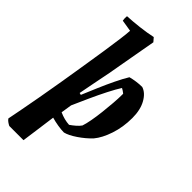

<svg xmlns="http://www.w3.org/2000/svg" viewBox="-279 -786 1061 1061"><g transform="rotate(45 251.0 -256.0)"><path d="M30 200Q20 195 11 188.5Q2 182 -3 174Q3 145 13 92Q23 39 35.5 -29.5Q48 -98 60.5 -174Q73 -250 85 -324.5Q97 -399 107 -464Q117 -529 123 -576Q129 -623 130 -644L62 -655Q59 -671 61 -689Q104 -691 155 -697Q206 -703 247 -712L266 -690Q253 -618 240 -544.5Q227 -471 214 -398Q204 -348 194.5 -299.5Q185 -251 176 -204L188 -201Q206 -244 226.5 -292Q247 -340 268.5 -384.5Q290 -429 309 -460Q327 -465 351 -468.5Q375 -472 397 -472Q432 -461 456 -418.5Q480 -376 480 -312Q480 -241 459.5 -179.5Q439 -118 409 -82Q379 -50 338.5 -22.5Q298 5 269 12Q248 12 220.5 7.5Q193 3 169 -4Q160 62 153 113.5Q146 165 141 200ZM259 -38Q275 -49 290 -62Q305 -75 314 -88Q321 -108 327.5 -143Q334 -178 338.5 -218.5Q343 -259 346 -296.5Q349 -334 349 -361V-371Q343 -376 335.5 -381Q328 -386 322 -389Q304 -361 280.5 -315Q257 -269 233.5 -217Q210 -165 191 -122L181 -58Q201 -49 220.5 -44Q240 -39 259 -38Z"/></g></svg>

Font: Labrada
Style: Bold Italic
Weight: 700
Italic angle: -7°
Designer: Mercedes Jáuregui
Foundry: Omnibus-Type Team
Version: Version 1.000; ttfautohint (v1.8.4.7-5d5b)